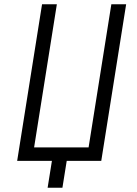

<svg xmlns="http://www.w3.org/2000/svg" viewBox="-20 -750 640 895"><path d="M202 125 222 0H60L176 -730H245L139 -63H393L499 -730H568L452 0H291L271 125Z"/></svg>

Font: JetBrains Mono NL ExtraLight
Style: Italic
Weight: 200
Italic angle: -9°
Monospace: yes
Designer: Philipp Nurullin, Konstantin Bulenkov
Foundry: JetBrains
Version: Version 2.305; ttfautohint (v1.8.4.7-5d5b)